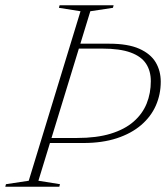

<svg xmlns="http://www.w3.org/2000/svg" viewBox="-52 -705 627 725"><path d="M238.5 -184Q313 -184 366 -200.2Q419 -216.5 452.5 -245.8Q486 -275 501.8 -314Q517.5 -353 517.5 -398.5Q517.5 -437 499.5 -464.5Q481.5 -492 441 -506.8Q400.5 -521.5 334 -521.5H225L233 -540H360.5Q431 -540 473.8 -521Q516.5 -502 535.8 -469.8Q555 -437.5 555 -396.5Q555 -348.5 536.5 -306.5Q518 -264.5 481 -232.8Q444 -201 389.2 -183Q334.5 -165 262.5 -165H116.5L122.5 -184ZM252 -662.5 170.5 -675.5 173 -685H377L374.5 -675.5L289 -662.5L93 -22.5L174.5 -9.5L172 0H-32L-29.5 -9.5L56.5 -22.5Z"/></svg>

Font: Newsreader 36pt ExtraLight
Style: Italic
Weight: 250
Italic angle: -17°
Designer: Hugues Gentile
Foundry: Production Type
Version: Version 1.003